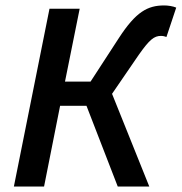

<svg xmlns="http://www.w3.org/2000/svg" viewBox="-20 -686 668 706"><path d="M31 0H142L201 -297H298L413 0H529L392 -341L490 -484C530 -541 547 -554 572 -554C580 -554 587 -552 592 -550L628 -658C617 -663 598 -666 584 -666C523 -666 480 -643 417 -546L313 -386H219L273 -654H162Z"/></svg>

Font: Source Sans Pro Semibold
Style: Italic
Weight: 600
Italic angle: -11°
Designer: Paul D. Hunt
Foundry: Adobe Systems Incorporated
Version: Version 3.006;hotconv 1.0.111;makeotfexe 2.5.65597